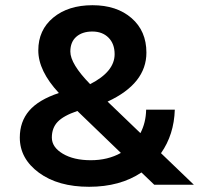

<svg xmlns="http://www.w3.org/2000/svg" viewBox="-20 -709 767 737"><path d="M444 -122 277 -283Q224 -265 201.5 -241.5Q179 -218 179 -181Q179 -144 221 -119Q263 -94 328.5 -94Q394 -94 444 -122ZM523 -47Q441 8 322 8Q203 8 129.5 -46Q56 -100 56 -181Q56 -242 92 -284Q128 -326 206 -352Q127 -437 127 -515.5Q127 -594 184.5 -641.5Q242 -689 335 -689Q428 -689 485 -639.5Q542 -590 542 -507Q542 -388 393 -319L519 -198Q540 -238 541 -288H651Q648 -192 598 -121L724 0H572ZM250 -511Q250 -464 326 -386Q420 -434 420 -501Q420 -541 396.5 -564.5Q373 -588 334.5 -588Q296 -588 273 -568Q250 -548 250 -511Z"/></svg>

Font: Hind Kochi SemiBold
Style: Regular
Weight: 600
Designer: Dhruvi Tolia
Foundry: Indian Type Foundry
Version: Version 0.702;PS 1.0;hotconv 1.0.81;makeotf.lib2.5.63406